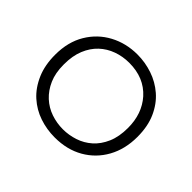

<svg xmlns="http://www.w3.org/2000/svg" viewBox="-125 -693 863 863"><g transform="rotate(45 307.0 -261.5)"><path d="M307 2Q256 2 209.5 -13.8Q163 -29.5 126 -62.5Q89 -95.5 66.5 -148Q45.5 -197.5 45.5 -262.5Q45.5 -344 80.8 -402.8Q116 -461.5 175.2 -493.2Q234.5 -525 307 -525Q356 -525 402.8 -509.2Q449.5 -493.5 486.8 -461.2Q524 -429 546.2 -379.5Q568.5 -330 568.5 -262.5Q568.5 -185 535.5 -125.2Q502.5 -65.5 443.8 -31.8Q385 2 307 2ZM307 -50Q344.5 -50 381 -62Q417.5 -74 446.2 -99.5Q475 -125 492.5 -165.2Q510 -205.5 510 -261.5Q510 -351 458 -410Q402 -472.5 307 -472.5Q266 -472.5 229.2 -459.2Q192.5 -446 164.5 -419.8Q136.5 -393.5 120.2 -353.8Q104 -314 104 -261.5V-257.5Q104 -205 121 -166.2Q138 -127.5 166.5 -101.2Q195 -75 231.5 -62.5Q268 -50 307 -50Z"/></g></svg>

Font: Argentum Novus Light
Style: Regular
Weight: 300
Designer: Julieta Ulanovsky (font) & Cristiano Sobral (main changes)
Foundry: Julieta Ulanovsky (font) & Cristiano Sobral (main changes)
Version: Version 3.00;November 27, 2020;FontCreator 13.0.0.2655 64-bi